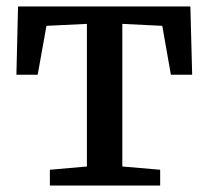

<svg xmlns="http://www.w3.org/2000/svg" viewBox="-20 -571 642 591"><path d="M133.5 0V-48.5L247.5 -58.5V-497.5L123 -491.5L96 -341H30.5L35.5 -551H566L571.5 -341H506L479.5 -491.5L356.5 -497.5V-58.5L473 -48.5V0Z"/></svg>

Font: Merriweather 28pt Medium
Style: Regular
Weight: 500
Version: Version 2.100